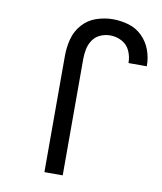

<svg xmlns="http://www.w3.org/2000/svg" viewBox="-83 -811 743 878"><g transform="rotate(10 288.0 -371.5)"><path d="M183 0H268V-540Q268 -563 272.5 -586Q277 -609 290.5 -629Q304 -649 326 -658.5Q348 -668 371 -668Q400 -668 425.5 -654.5Q451 -641 463 -614.5Q475 -588 475 -560V-558H560V-561Q560 -598 547 -633.5Q534 -669 507 -695.5Q480 -722 444 -732.5Q408 -743 371 -743Q332 -743 294 -730Q256 -717 229.5 -687Q203 -657 193 -618.5Q183 -580 183 -540Z"/></g></svg>

Font: Iosevka Sparkle
Style: Regular
Weight: 400
Designer: Belleve Invis
Foundry: Belleve Invis
Version: Version 4.5.0; ttfautohint (v1.8.3)